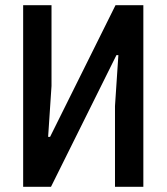

<svg xmlns="http://www.w3.org/2000/svg" viewBox="-20 -718 640 738"><path d="M69 0V-698H178V-387.5L165 -192H172.5L424 -698H531V0H422V-310.5L435 -506H427.5L176 0Z"/></svg>

Font: Lilex Medium
Style: Regular
Weight: 500
Designer: Mike Abbink, Paul van der Laan, Pieter van Rosmalen, Mikhael Khrustik
Foundry: Mikhael Khrustik
Version: Version 1.100